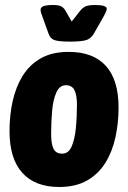

<svg xmlns="http://www.w3.org/2000/svg" viewBox="-20 -738 510 766"><path d="M216 8Q120 8 69 -48.5Q18 -105 18 -215Q18 -278 30.5 -334.5Q43 -391 70.5 -435.5Q98 -480 143 -505.5Q188 -531 254 -531Q352 -531 402.5 -475Q453 -419 453 -309Q453 -247 440.5 -190Q428 -133 400.5 -88.5Q373 -44 327.5 -18Q282 8 216 8ZM228 -125Q253 -125 265.5 -153Q278 -181 282.5 -225.5Q287 -270 287 -320Q287 -359 277 -378.5Q267 -398 243 -398Q218 -398 205 -369.5Q192 -341 188 -296.5Q184 -252 184 -204Q184 -164 193.5 -144.5Q203 -125 228 -125ZM360 -718Q406 -718 406 -703Q406 -695 395 -675L354 -603Q343 -585 325 -578.5Q307 -572 260 -572Q212 -572 196 -578.5Q180 -585 174 -603L148 -675Q142 -689 142 -699Q142 -709 153.5 -713.5Q165 -718 192 -718Q213 -718 223.5 -713Q234 -708 242 -694L266 -652L299 -694Q310 -708 322.5 -713Q335 -718 360 -718Z"/></svg>

Font: Asap Condensed Condensed ExtraBold
Style: Italic
Weight: 800
Width: 3
Italic angle: -6°
Designer: Pablo Cosgaya
Foundry: Omnibus-Type
Version: Version 3.001; ttfautohint (v1.8.4.7-5d5b)